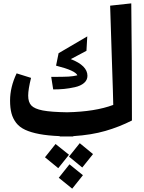

<svg xmlns="http://www.w3.org/2000/svg" viewBox="-20 -796 856 1144"><path d="M335.9 17.1V15.1Q265.1 12.2 214.6 2.7Q164.1 -6.8 129.9 -22.7Q95.7 -38.6 76.2 -64.2Q56.6 -89.8 48.3 -121.3Q40 -152.8 40 -196.8Q40 -277.3 79.1 -358.9L165 -332Q147.9 -263.7 147.9 -226.1Q147.9 -187.5 166.7 -167.5Q185.5 -147.5 234.6 -137.9Q283.7 -128.4 379.9 -127Q546.9 -130.4 654.8 -170.9Q654.8 -202.1 645.8 -464.6Q636.7 -727.1 636.2 -762.2L762.2 -775.9Q766.1 -467.3 766.1 -78.1Q691.4 -40 607.9 -15.9Q524.4 8.3 417 15.1L416 17.1H371.1ZM296.9 -263.2 285.2 -337.9Q359.9 -337.9 388.2 -339.6Q416.5 -341.3 440.9 -347.2Q430.2 -375.5 314 -404.8L329.1 -479L500 -579.1L495.1 -493.2L401.9 -443.8Q501 -405.3 501 -344.2Q501 -318.8 480.7 -301.5Q460.4 -284.2 426.3 -276.6Q392.1 -269 361.8 -266.1Q331.5 -263.2 296.9 -263.2ZM391.1 137.2 455.1 57.1 534.2 122.1 470.2 202.1ZM311 62 391.1 126 327.1 206.1 248 141.1ZM330.1 263.2 394 183.1 474.1 248 410.2 328.1Z"/></svg>

Font: FiraGO SemiBold
Style: Italic
Weight: 600
Italic angle: -8°
Designer: bBox Type GmbH
Foundry: bBox Type GmbH
Version: Version 1.001;PS 001.001;hotconv 1.0.88;makeotf.lib2.5.64775